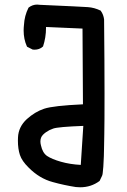

<svg xmlns="http://www.w3.org/2000/svg" viewBox="-20 -792 540 817"><path d="M56.2 -193.4Q56.2 -200.2 56.6 -207.5Q58.6 -252.4 94.2 -285.2Q128.9 -316.4 167.7 -329.3Q206.5 -342.3 333 -348.1L331.1 -670.4L175.8 -677.2Q175.8 -675.8 175.8 -673.8Q175.8 -632.3 163.1 -594.2L161.1 -592.8Q147.5 -580.6 127 -580.6Q124 -580.6 119.1 -581.1L95.7 -592.8L94.2 -595.2Q80.6 -625.5 80.6 -662.1Q80.6 -673.8 82 -686Q84 -724.6 101.1 -758.8L102.5 -760.3Q118.7 -772.5 138.2 -772.5Q143.6 -772.5 149.4 -771.5Q325.7 -763.7 353.8 -761.7Q381.8 -759.8 408.7 -746.6L409.7 -744.6Q420.4 -729.5 422.9 -709.5V-709Q424.8 -519 424.8 -393.3Q424.8 -267.6 423.8 -220.5Q422.9 -173.3 422.6 -157.2Q422.4 -141.1 421.9 -127Q419.9 -74.7 417 -55.2Q416 -46.9 414.1 -43.5L403.8 -22Q367.7 4.9 321.3 4.9Q310.5 4.9 302.7 3.9Q252.4 -3.9 205.1 -17.1Q147.9 -32.2 101.6 -79.1Q73.2 -106.9 64.7 -132.8Q56.2 -158.7 56.2 -193.4ZM151.9 -189.9Q151.9 -182.1 154.3 -173.3Q161.1 -141.6 180.2 -128.4Q200.7 -114.7 239 -103.8Q277.3 -92.8 323.7 -90.3L334.5 -256.3Q282.7 -254.4 249.5 -251.5Q216.3 -248.5 207 -245.1Q197.8 -241.7 190.4 -238.3Q174.3 -230 163.1 -218.8Q151.9 -207.5 151.9 -189.9Z"/></svg>

Font: Bakudai
Style: Bold
Weight: 700
Version: Version 1.48